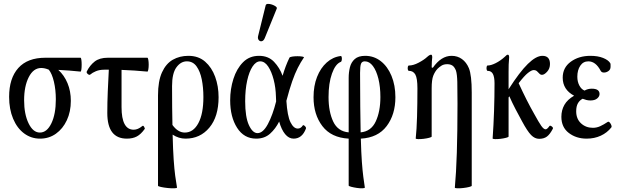

<svg xmlns="http://www.w3.org/2000/svg" viewBox="-20 -719 3254 1011"><path d="M191 11Q144 11 107 -16.5Q70 -44 49 -94Q28 -144 28 -209Q28 -307 76.5 -361Q125 -415 219 -415H404Q407 -415 408.5 -404Q410 -393 410 -378.5Q410 -364 408.5 -353Q407 -342 404 -342Q376 -345 344 -347.5Q312 -350 287 -351Q318 -323 335.5 -281Q353 -239 353 -188Q353 -131 332 -86Q311 -41 274.5 -15Q238 11 191 11ZM190 -21Q227 -21 250.5 -69.5Q274 -118 274 -196Q274 -246 264 -288.5Q254 -331 237 -352Q216 -361 197 -361Q156 -361 131.5 -313Q107 -265 107 -191Q107 -118 130.5 -69.5Q154 -21 190 -21Z M648 11Q545 11 545 -124Q545 -180 547.5 -237.5Q550 -295 553 -352H529Q504 -352 485 -344Q466 -336 456 -327Q451 -322 442.5 -329Q434 -336 437 -343Q453 -375 478.5 -395Q504 -415 548 -415H756Q759 -415 761 -404Q763 -393 763 -378.5Q763 -364 761 -353Q759 -342 756 -342Q722 -345 688 -347.5Q654 -350 620 -351V-155Q620 -36 684 -36Q706 -36 729 -55Q734 -60 739 -51Q744 -42 742 -40Q722 -12 700.5 -0.5Q679 11 648 11Z M912 268Q913 272 898 272.5Q883 273 863 271Q843 269 827.5 265.5Q812 262 812 259V-217Q812 -292 833 -338Q854 -384 890 -404.5Q926 -425 972 -425Q1025 -425 1060 -394.5Q1095 -364 1113 -314.5Q1131 -265 1131 -207Q1131 -105 1082.5 -47Q1034 11 957 11Q921 11 889 -10Q891 71 894.5 121.5Q898 172 902.5 206Q907 240 912 268ZM886 -266Q886 -205 886.5 -154.5Q887 -104 888 -61Q917 -21 953 -21Q998 -21 1024.5 -70.5Q1051 -120 1051 -208Q1051 -258 1042.5 -300.5Q1034 -343 1015 -369.5Q996 -396 964 -396Q932 -396 909 -364.5Q886 -333 886 -266Z M1329 11Q1265 11 1228.5 -46Q1192 -103 1192 -191Q1192 -250 1209 -303.5Q1226 -357 1259.5 -391Q1293 -425 1344 -425Q1393 -425 1423 -393.5Q1453 -362 1468 -320Q1476 -347 1484.5 -369.5Q1493 -392 1504 -415Q1506 -419 1518.5 -421Q1531 -423 1546.5 -423Q1562 -423 1572.5 -421Q1583 -419 1580 -416Q1563 -391 1548 -361.5Q1533 -332 1518.5 -290.5Q1504 -249 1488 -188Q1493 -109 1509.5 -75.5Q1526 -42 1548 -42Q1564 -42 1574 -58Q1577 -63 1585 -55.5Q1593 -48 1591 -42Q1571 11 1526 11Q1501 11 1481.5 -12.5Q1462 -36 1450 -79Q1431 -41 1402 -15Q1373 11 1329 11ZM1271 -186Q1271 -103 1290.5 -60.5Q1310 -18 1336 -18Q1365 -18 1390.5 -65.5Q1416 -113 1434 -185Q1433 -197 1433 -210Q1432 -257 1421 -299.5Q1410 -342 1392 -369Q1374 -396 1350 -396Q1328 -396 1310 -369Q1292 -342 1281.5 -294.5Q1271 -247 1271 -186ZM1374 -518Q1368 -504 1358.5 -502Q1349 -500 1342.5 -508Q1336 -516 1339 -529L1379 -691Q1381 -698 1390.5 -698.5Q1400 -699 1412 -695Q1424 -691 1432 -685Q1440 -679 1437 -673Z M1901 268Q1902 272 1889 272.5Q1876 273 1859 270.5Q1842 268 1829 264.5Q1816 261 1816 258V11Q1724 6 1677.5 -55Q1631 -116 1631 -207Q1631 -267 1649.5 -314Q1668 -361 1700.5 -390Q1733 -419 1774 -424Q1778 -425 1779.5 -417.5Q1781 -410 1779.5 -402Q1778 -394 1774 -393Q1746 -382 1728 -331.5Q1710 -281 1710 -208Q1710 -131 1734.5 -79Q1759 -27 1816 -22V-309Q1816 -338 1822.5 -364.5Q1829 -391 1848 -408Q1867 -425 1903 -425Q1949 -425 1985 -397Q2021 -369 2041.5 -319.5Q2062 -270 2062 -207Q2062 -116 2016 -55Q1970 6 1880 11Q1882 86 1885.5 133.5Q1889 181 1893 211.5Q1897 242 1901 268ZM1876 -335Q1876 -234 1877 -157Q1878 -80 1879 -22Q1934 -27 1958.5 -79.5Q1983 -132 1983 -208Q1983 -262 1972.5 -304.5Q1962 -347 1943.5 -371.5Q1925 -396 1901 -396Q1886 -396 1881 -383.5Q1876 -371 1876 -335Z M2375 269Q2382 195 2385.5 84.5Q2389 -26 2389 -173Q2389 -247 2388 -287.5Q2387 -328 2381 -347Q2373 -367 2362 -374Q2351 -381 2335 -381Q2317 -381 2305 -373.5Q2293 -366 2284 -357Q2270 -342 2261.5 -320.5Q2253 -299 2253 -254V0Q2253 3 2240 6.5Q2227 10 2210.5 12Q2194 14 2181.5 13.5Q2169 13 2169 10Q2174 -36 2176 -104Q2178 -172 2178 -254Q2178 -307 2167 -326.5Q2156 -346 2133 -346Q2129 -346 2127.5 -353Q2126 -360 2127.5 -367Q2129 -374 2133 -374Q2156 -374 2184.5 -389Q2213 -404 2229 -419Q2242 -431 2250 -431Q2256 -431 2256 -417Q2255 -406 2254 -395Q2253 -384 2253 -364L2259 -362Q2303 -425 2358 -425Q2389 -425 2412.5 -408Q2436 -391 2449 -360Q2464 -323 2464 -232V259Q2464 262 2450.5 265.5Q2437 269 2419 271Q2401 273 2388 272.5Q2375 272 2375 269Z M2574 10Q2579 -60 2581.5 -135Q2584 -210 2584 -280Q2584 -313 2575.5 -329.5Q2567 -346 2547 -346Q2544 -346 2542.5 -353Q2541 -360 2542.5 -367Q2544 -374 2547 -374Q2565 -374 2590 -386.5Q2615 -399 2637 -419Q2645 -427 2648 -429Q2651 -431 2654 -431Q2661 -431 2661 -417Q2659 -398 2658.5 -379Q2658 -360 2658 -341V-249Q2716 -340 2759.5 -382.5Q2803 -425 2836 -425Q2876 -425 2876 -382Q2876 -358 2861 -341.5Q2846 -325 2834 -325Q2826 -325 2820 -331.5Q2814 -338 2807.5 -344Q2801 -350 2790 -350Q2779 -350 2760 -335Q2741 -320 2711 -281Q2732 -235 2752.5 -194.5Q2773 -154 2793 -119Q2817 -75 2830 -56.5Q2843 -38 2853 -38Q2861 -38 2873 -55Q2876 -60 2885 -53.5Q2894 -47 2891 -41Q2876 -12 2860 0Q2844 12 2819 12Q2796 12 2776.5 -8Q2757 -28 2729 -80Q2712 -111 2695 -143.5Q2678 -176 2662 -212Q2660 -209 2658 -206V0Q2658 3 2645 6.5Q2632 10 2615.5 12Q2599 14 2586.5 13.5Q2574 13 2574 10Z M3069 11Q3014 11 2975 -19Q2936 -49 2936 -104Q2936 -139 2952 -167Q2968 -195 3003 -215Q2943 -247 2943 -310Q2943 -363 2985.5 -394Q3028 -425 3089 -425Q3128 -425 3155.5 -414Q3183 -403 3193 -387Q3195 -384 3195 -378.5Q3195 -373 3195 -367Q3195 -353 3184 -345Q3173 -337 3160 -337Q3148 -337 3143 -346Q3117 -396 3078 -396Q3051 -396 3035.5 -373Q3020 -350 3020 -315Q3020 -289 3030.5 -269Q3041 -249 3058 -242Q3075 -252 3096 -252Q3137 -252 3137 -224Q3137 -211 3124.5 -200.5Q3112 -190 3089 -190Q3078 -190 3068 -192.5Q3058 -195 3048 -199Q3032 -191 3023 -175Q3014 -159 3014 -133Q3014 -93 3039.5 -69.5Q3065 -46 3102 -46Q3122 -46 3140.5 -54.5Q3159 -63 3180 -77Q3185 -80 3190.5 -74Q3196 -68 3199 -60Q3202 -52 3199 -48Q3177 -20 3143.5 -4.5Q3110 11 3069 11Z"/></svg>

Font: Junicode Two Beta Condensed
Style: Regular
Weight: 400
Width: 3
Designer: Peter S. Baker
Foundry: Briery Creek Software
Version: Version 1.053; ttfautohint (v1.8.4)